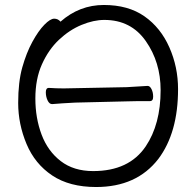

<svg xmlns="http://www.w3.org/2000/svg" viewBox="-20 -733 785 771"><path d="M489 -383Q492 -383 572 -388H573Q582 -388 588.5 -375Q595 -362 595 -344.5Q595 -327 582 -327H537Q510 -327 490 -326L282 -321Q223 -318 190 -315H189Q178 -315 171 -330Q164 -345 164 -362.5Q164 -380 176 -380H177Q205 -378 236 -378ZM354 -46Q498 -46 565 -145Q625 -234 625 -371Q625 -483 565.5 -568Q506 -653 399 -653Q356 -653 307.5 -633Q259 -613 217 -573.5Q175 -534 148.5 -475Q122 -416 122 -337.5Q122 -259 147 -192.5Q172 -126 224 -86Q276 -46 354 -46ZM223 -646Q299 -713 397 -713Q495 -713 560 -667.5Q625 -622 660 -543Q695 -464 695 -375Q695 -200 616 -95Q529 18 366 18Q259 18 189.5 -28.5Q120 -75 86.5 -155Q53 -235 53 -319.5Q53 -404 69.5 -462.5Q86 -521 110 -565Q134 -609 158 -633.5Q182 -658 197.5 -658Q213 -658 223 -646Z"/></svg>

Font: LXGW WenKai
Style: Regular
Weight: 400
Designer: LXGW / Fontworks Inc.
Foundry: LXGW / Fontworks Inc.
Version: Version 1.520; June 14, 2025